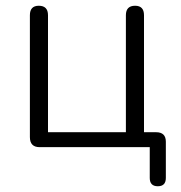

<svg xmlns="http://www.w3.org/2000/svg" viewBox="-20 -512 628 668"><path d="M529 136Q501 136 501 107V0H118Q84 0 84 -35V-459Q84 -492 115 -492Q147 -492 147 -459V-52H418V-459Q418 -492 450 -492Q481 -492 481 -459V-52H523Q557 -52 557 -19V107Q557 136 529 136Z"/></svg>

Font: Chiron GoRound TC L
Style: Regular
Weight: 300
Designer: Ryoko NISHIZUKA 西塚涼子 (kana, bopomofo & ideographs); Paul D. Hunt (Latin, Greek & Cyrillic); Sandoll Communications 산돌커뮤니
Foundry: Adobe
Version: Version 1.000;hotconv 1.1.1;makeotfexe 2.6.0